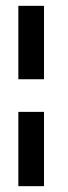

<svg xmlns="http://www.w3.org/2000/svg" viewBox="-20 -480 233 659"><path d="M131 -96V159H43V-96ZM131 -460V-208H43V-460Z"/></svg>

Font: Genos Thin Medium
Style: Regular
Weight: 500
Version: Version 1.010